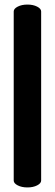

<svg xmlns="http://www.w3.org/2000/svg" viewBox="-20 -660 240 840"><path d="M160 -610V130Q160 142 142.5 151Q125 160 100 160Q75 160 57.5 151Q40 142 40 130V-610Q40 -622 57.5 -631Q75 -640 100 -640Q125 -640 142.5 -631Q160 -622 160 -610Z"/></svg>

Font: SOV_ThonBuri
Style: Book
Weight: 400
Version: Version 1.00